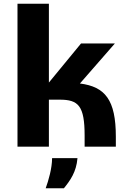

<svg xmlns="http://www.w3.org/2000/svg" viewBox="-20 -780 694 1021"><path d="M405 -336 591 -549H411L240 -341V-760H73V0H240V-250H298C397 -250 430 -217 430 -59V0H596V-53C596 -249 539 -319 405 -336ZM223 221H320C353 180 386 135 392 61H257C257 114 238 180 223 221Z"/></svg>

Font: Kathrein 85 Heavy
Style: Regular
Weight: 900
Designer: Lazydogs Typefoundry, based on Open Sans by Ascender Corporation
Foundry: Lazydogs Typefoundry
Version: Version 1.003;PS 001.003;hotconv 1.0.88;makeotf.lib2.5.64775